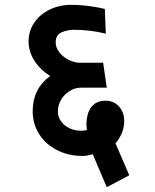

<svg xmlns="http://www.w3.org/2000/svg" viewBox="-20 -648 640 793"><path d="M321 -4Q262.5 -4 215.5 -28Q168.5 -52 141.8 -94Q115 -136 115 -189Q115 -281.5 187 -334Q144 -362 121 -399Q98 -436 98 -477Q98 -519.5 121.2 -554Q144.5 -588.5 184.8 -608.2Q225 -628 274 -628Q311.5 -628 351.2 -622.5Q391 -617 413 -611L417 -509Q353 -525 284 -525Q259 -525 234.5 -514.5Q210 -504 210 -473Q210 -450.5 225.8 -431Q241.5 -411.5 264.8 -400.2Q288 -389 309 -389H406L421 -286H315Q290 -286 267.8 -272.2Q245.5 -258.5 232.2 -235.8Q219 -213 219 -188Q219 -166 231.8 -147.5Q244.5 -129 266.8 -118.5Q289 -108 316 -108Q330 -108 339 -111L337 -130Q337 -179.5 357 -205.8Q377 -232 416 -232Q450 -232 471.5 -208.2Q493 -184.5 493 -147Q493 -123 483.5 -99.2Q474 -75.5 457 -56L514 76L421 125L363 -11Q350 -7.5 341.5 -5.8Q333 -4 321 -4Z"/></svg>

Font: JuliaMono Black
Style: Regular
Weight: 900
Monospace: yes
Designer: cormullion
Foundry: corm
Version: Version 0.054; ttfautohint (v1.8.4)